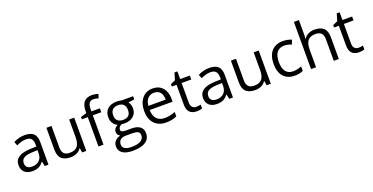

<svg xmlns="http://www.w3.org/2000/svg" viewBox="-29 -1715 5641 2905"><g transform="rotate(-20 2791.5 -262.5)"><path d="M415 0 398.9 -76.2H395Q355 -25.9 315.2 -8.1Q275.4 9.8 215.8 9.8Q136.2 9.8 91.1 -31.2Q45.9 -72.3 45.9 -147.9Q45.9 -310.1 305.2 -317.9L396 -320.8V-354Q396 -417 368.9 -447Q341.8 -477.1 282.2 -477.1Q215.3 -477.1 130.9 -436L106 -498Q145.5 -519.5 192.6 -531.7Q239.7 -543.9 287.1 -543.9Q382.8 -543.9 429 -501.5Q475.1 -459 475.1 -365.2V0ZM231.9 -57.1Q307.6 -57.1 350.8 -98.6Q394 -140.1 394 -214.8V-263.2L313 -259.8Q216.3 -256.3 173.6 -229.7Q130.9 -203.1 130.9 -147Q130.9 -103 157.5 -80.1Q184.1 -57.1 231.9 -57.1Z M718.3 -535.2V-188Q718.3 -122.6 748 -90.3Q777.8 -58.1 841.3 -58.1Q925.3 -58.1 964.1 -104Q1002.9 -149.9 1002.9 -253.9V-535.2H1084V0H1017.1L1005.4 -71.8H1001Q976.1 -32.2 931.9 -11.2Q887.7 9.8 831.1 9.8Q733.4 9.8 684.8 -36.6Q636.2 -83 636.2 -185.1V-535.2Z M1497.1 -472.2H1360.8V0H1279.8V-472.2H1184.1V-508.8L1279.8 -538.1V-567.9Q1279.8 -765.1 1452.1 -765.1Q1494.6 -765.1 1551.8 -748L1530.8 -683.1Q1483.9 -698.2 1450.7 -698.2Q1404.8 -698.2 1382.8 -667.7Q1360.8 -637.2 1360.8 -569.8V-535.2H1497.1Z M2032.7 -535.2V-483.9L1933.6 -472.2Q1947.3 -455.1 1958 -427.5Q1968.8 -399.9 1968.8 -365.2Q1968.8 -286.6 1915 -239.7Q1861.3 -192.9 1767.6 -192.9Q1743.7 -192.9 1722.7 -196.8Q1670.9 -169.4 1670.9 -127.9Q1670.9 -106 1689 -95.5Q1707 -85 1751 -85H1845.7Q1932.6 -85 1979.2 -48.3Q2025.9 -11.7 2025.9 58.1Q2025.9 147 1954.6 193.6Q1883.3 240.2 1746.6 240.2Q1641.6 240.2 1584.7 201.2Q1527.8 162.1 1527.8 90.8Q1527.8 42 1559.1 6.3Q1590.3 -29.3 1647 -42Q1626.5 -51.3 1612.5 -70.8Q1598.6 -90.3 1598.6 -116.2Q1598.6 -145.5 1614.3 -167.5Q1629.9 -189.5 1663.6 -210Q1622.1 -227.1 1595.9 -268.1Q1569.8 -309.1 1569.8 -361.8Q1569.8 -449.7 1622.6 -497.3Q1675.3 -544.9 1772 -544.9Q1814 -544.9 1847.7 -535.2ZM1606 89.8Q1606 133.3 1642.6 155.8Q1679.2 178.2 1747.6 178.2Q1849.6 178.2 1898.7 147.7Q1947.8 117.2 1947.8 64.9Q1947.8 21.5 1920.9 4.6Q1894 -12.2 1819.8 -12.2H1722.7Q1667.5 -12.2 1636.7 14.2Q1606 40.5 1606 89.8ZM1649.9 -363.8Q1649.9 -307.6 1681.6 -278.8Q1713.4 -250 1770 -250Q1888.7 -250 1888.7 -365.2Q1888.7 -485.8 1768.6 -485.8Q1711.4 -485.8 1680.7 -455.1Q1649.9 -424.3 1649.9 -363.8Z M2368.7 9.8Q2250 9.8 2181.4 -62.5Q2112.8 -134.8 2112.8 -263.2Q2112.8 -392.6 2176.5 -468.8Q2240.2 -544.9 2347.7 -544.9Q2448.2 -544.9 2506.8 -478.8Q2565.4 -412.6 2565.4 -304.2V-252.9H2196.8Q2199.2 -158.7 2244.4 -109.9Q2289.6 -61 2371.6 -61Q2458 -61 2542.5 -97.2V-24.9Q2499.5 -6.3 2461.2 1.7Q2422.9 9.8 2368.7 9.8ZM2346.7 -477.1Q2282.2 -477.1 2243.9 -435.1Q2205.6 -393.1 2198.7 -318.8H2478.5Q2478.5 -395.5 2444.3 -436.3Q2410.2 -477.1 2346.7 -477.1Z M2876.5 -57.1Q2897.9 -57.1 2918 -60.3Q2938 -63.5 2949.7 -66.9V-4.9Q2936.5 1.5 2910.9 5.6Q2885.3 9.8 2864.7 9.8Q2709.5 9.8 2709.5 -153.8V-472.2H2632.8V-511.2L2709.5 -544.9L2743.7 -659.2H2790.5V-535.2H2945.8V-472.2H2790.5V-157.2Q2790.5 -108.9 2813.5 -83Q2836.4 -57.1 2876.5 -57.1Z M3385.7 0 3369.6 -76.2H3365.7Q3325.7 -25.9 3285.9 -8.1Q3246.1 9.8 3186.5 9.8Q3106.9 9.8 3061.8 -31.2Q3016.6 -72.3 3016.6 -147.9Q3016.6 -310.1 3275.9 -317.9L3366.7 -320.8V-354Q3366.7 -417 3339.6 -447Q3312.5 -477.1 3252.9 -477.1Q3186 -477.1 3101.6 -436L3076.7 -498Q3116.2 -519.5 3163.3 -531.7Q3210.4 -543.9 3257.8 -543.9Q3353.5 -543.9 3399.7 -501.5Q3445.8 -459 3445.8 -365.2V0ZM3202.6 -57.1Q3278.3 -57.1 3321.5 -98.6Q3364.7 -140.1 3364.7 -214.8V-263.2L3283.7 -259.8Q3187 -256.3 3144.3 -229.7Q3101.6 -203.1 3101.6 -147Q3101.6 -103 3128.2 -80.1Q3154.8 -57.1 3202.6 -57.1Z M3689 -535.2V-188Q3689 -122.6 3718.8 -90.3Q3748.5 -58.1 3812 -58.1Q3896 -58.1 3934.8 -104Q3973.6 -149.9 3973.6 -253.9V-535.2H4054.7V0H3987.8L3976.1 -71.8H3971.7Q3946.8 -32.2 3902.6 -11.2Q3858.4 9.8 3801.8 9.8Q3704.1 9.8 3655.5 -36.6Q3606.9 -83 3606.9 -185.1V-535.2Z M4440.4 9.8Q4324.2 9.8 4260.5 -61.8Q4196.8 -133.3 4196.8 -264.2Q4196.8 -398.4 4261.5 -471.7Q4326.2 -544.9 4445.8 -544.9Q4484.4 -544.9 4522.9 -536.6Q4561.5 -528.3 4583.5 -517.1L4558.6 -448.2Q4531.7 -459 4500 -466.1Q4468.3 -473.1 4443.8 -473.1Q4280.8 -473.1 4280.8 -265.1Q4280.8 -166.5 4320.6 -113.8Q4360.4 -61 4438.5 -61Q4505.4 -61 4575.7 -89.8V-18.1Q4522 9.8 4440.4 9.8Z M5068.8 0V-346.2Q5068.8 -411.6 5039.1 -443.8Q5009.3 -476.1 4945.8 -476.1Q4861.3 -476.1 4822.5 -430.2Q4783.7 -384.3 4783.7 -279.8V0H4702.6V-759.8H4783.7V-529.8Q4783.7 -488.3 4779.8 -460.9H4784.7Q4808.6 -499.5 4852.8 -521.7Q4897 -543.9 4953.6 -543.9Q5051.8 -543.9 5100.8 -497.3Q5149.9 -450.7 5149.9 -349.1V0Z M5489.3 -57.1Q5510.7 -57.1 5530.8 -60.3Q5550.8 -63.5 5562.5 -66.9V-4.9Q5549.3 1.5 5523.7 5.6Q5498 9.8 5477.5 9.8Q5322.3 9.8 5322.3 -153.8V-472.2H5245.6V-511.2L5322.3 -544.9L5356.4 -659.2H5403.3V-535.2H5558.6V-472.2H5403.3V-157.2Q5403.3 -108.9 5426.3 -83Q5449.2 -57.1 5489.3 -57.1Z"/></g></svg>

Font: f06041945
Style: Regular
Weight: 400
Foundry: Ascender Corporation
Version: Version 1.10